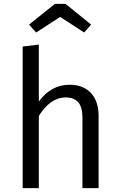

<svg xmlns="http://www.w3.org/2000/svg" viewBox="-20 -979 625 999"><path d="M342 -538Q413 -538 453 -495Q493 -452 493 -377V0H409V-365Q409 -423 386.5 -447.5Q364 -472 321 -472Q243 -472 182 -376V0H98V-737L182 -747V-451Q246 -538 342 -538ZM168 -810 131 -851 266 -959H321L454 -851L418 -810L293 -891Z"/></svg>

Font: FiraSans
Style: Regular
Weight: 350
Designer: Carrois Corporate & Edenspiekermann AG
Foundry: Carrois Corporate GbR & Edenspiekermann AG
Version: Version 3.106;PS 003.106;hotconv 1.0.70;makeotf.lib2.5.58329